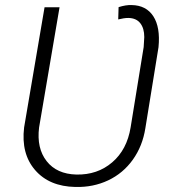

<svg xmlns="http://www.w3.org/2000/svg" viewBox="-20 -740 692 770"><path d="M282.2 9.8Q177.7 7.8 120.8 -57.9Q64 -123.5 76.7 -229L158.7 -710.9H218.8L136.7 -228.5Q126.5 -145.5 167 -93.8Q207.5 -42 286.1 -40Q370.6 -38.1 429.9 -88.9Q489.3 -139.6 503.9 -229.5L556.2 -551.3L558.6 -591.3Q558.6 -626.5 542.5 -647Q526.4 -667.5 494.6 -668Q477.5 -668 454.1 -662.1L455.6 -711.4Q485.4 -720.7 507.8 -719.7Q566.4 -718.8 595 -674.6Q623.5 -630.4 615.7 -550.8L563 -226.1Q551.8 -154.3 512.7 -99.6Q473.6 -44.9 413.6 -16.6Q353.5 11.7 282.2 9.8Z"/></svg>

Font: Roboto Light
Style: Italic
Weight: 300
Italic angle: -12°
Designer: Google
Version: Version 2.134; 2016; ttfautohint (v1.6)